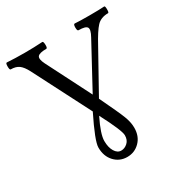

<svg xmlns="http://www.w3.org/2000/svg" viewBox="-171 -785 869 917"><g transform="rotate(-30 263.0 -326.5)"><path d="M269 13Q227 13 199 -17Q171 -47 171 -95Q171 -131 234 -258L73 -572Q57 -603 40 -615.5Q23 -628 -5 -628Q-11 -628 -11 -647Q-11 -666 -5 -666Q41 -663 94 -663Q144 -663 191 -666Q197 -666 197.5 -647Q198 -628 191 -628Q153 -628 143.5 -616Q134 -604 150 -572L274 -328L404 -568Q423 -602 415.5 -615Q408 -628 369 -628Q362 -628 362 -646.5Q362 -665 369 -665Q395 -663 450 -663Q505 -663 532 -665Q537 -665 537 -646.5Q537 -628 532 -628Q492 -628 469.5 -604Q447 -580 413 -517L290 -296Q340 -192 353.5 -157Q367 -122 367 -92Q367 -45 338.5 -16Q310 13 269 13ZM259 -28Q278 -28 294 -42.5Q310 -57 310 -83Q310 -110 250 -225Q211 -146 211 -108Q211 -73 224.5 -50.5Q238 -28 259 -28Z"/></g></svg>

Font: Junicode Cond Light
Style: Regular
Weight: 300
Width: 3
Designer: Peter S. Baker
Version: Version 2.201